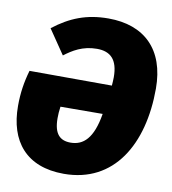

<svg xmlns="http://www.w3.org/2000/svg" viewBox="-82 -788 788 879"><g transform="rotate(10 311.5 -348.0)"><path d="M352 -716C251 -716 175 -686 98 -626L175 -513C212 -541 257 -570 324 -570C387 -570 422 -537 422 -455C422 -443 421 -430 420 -416L37 -417C21 -362 13 -310 13 -250C13 -86 98 20 273 20C506 20 621 -178 621 -437C621 -620 518 -716 352 -716ZM279 -126C230 -126 201 -152 201 -226C201 -242 202 -260 205 -280L401 -281C382 -165 338 -126 279 -126Z"/></g></svg>

Font: Fira Sans Heavy
Style: Italic
Weight: 900
Italic angle: -8°
Designer: bBox Type GmbH & Carrois Corporate GbR & Edenspiekermann AG
Foundry: bBox Type GmbH & Carrois Corporate GbR & Edenspiekermann AG
Version: Version 4.301;PS 004.301;hotconv 1.0.88;makeotf.lib2.5.64775